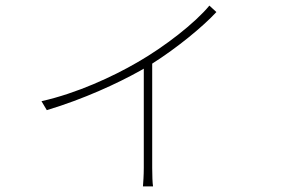

<svg xmlns="http://www.w3.org/2000/svg" viewBox="-20 -598 1040 685"><path d="M727 -578C676 -516 567 -431 469 -375C383 -325 254 -265 128 -237L147 -205C280 -245 400 -301 479 -345L493 -353V1C493 26 491 56 490 67H526C524 56 523 26 523 1V-371C613 -428 705 -504 752 -555Z"/></svg>

Font: Noto Sans CJK Thin
Style: Regular
Weight: 100
Designer: Ryoko NISHIZUKA (kana & ideographs); Paul D. Hunt (Latin, Greek & Cyrillic); Wenlong ZHANG (bopomofo); Sandoll Communica
Foundry: Adobe Systems Incorporated
Version: Version 1.000;PS 1;hotconv 1.0.78;makeotf.lib2.5.61930